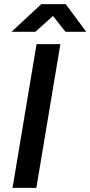

<svg xmlns="http://www.w3.org/2000/svg" viewBox="-20 -915 440 935"><path d="M41 0 158 -700H274L157 0ZM36 -760 181 -895H299V-892L152 -760ZM299 -760 194 -893 195 -895H300L400 -760Z"/></svg>

Font: Figtree SemiBold
Style: Italic
Weight: 600
Italic angle: -9.5°
Foundry: Erik Kennedy
Version: Version 2.001;gftools[0.9.30]